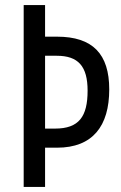

<svg xmlns="http://www.w3.org/2000/svg" viewBox="-20 -734 476 754"><path d="M409 -383C409 -522 344 -590 204 -590H157V-714H73V0H157V-154H204C344 -154 409 -239 409 -383ZM196 -229H157V-515H203C287 -515 324 -474 324 -378C324 -276 290 -229 196 -229Z"/></svg>

Font: Noto Sans Devanagari ExtraCondensed
Style: Regular
Weight: 400
Width: 2
Designer: Jelle Bosma - Monotype Design Team
Foundry: Monotype Imaging Inc.
Version: Version 2.004